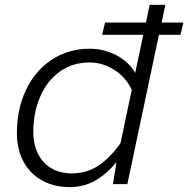

<svg xmlns="http://www.w3.org/2000/svg" viewBox="-20 -752 769 784"><path d="M565 -610H397L409 -660H576L591 -732H655L640 -660H729L717 -610H629L500 0H441L456 -90Q414 -40 368 -14Q322 12 263 12Q202 12 153 -14.5Q104 -41 76.5 -91Q49 -141 49 -209Q49 -306 86 -384.5Q123 -463 191 -508Q259 -553 347 -553Q405 -553 456 -526Q507 -499 532 -454ZM273 -44Q334 -44 381.5 -75.5Q429 -107 472 -167L518 -385Q503 -418 477 -443Q451 -468 417 -482.5Q383 -497 346 -497Q276 -497 224 -459.5Q172 -422 144 -357Q116 -292 116 -213Q116 -162 135.5 -123.5Q155 -85 190.5 -64.5Q226 -44 273 -44Z"/></svg>

Font: Azeret Mono Light
Style: Italic
Weight: 300
Italic angle: -12°
Designer: Martin Vácha
Foundry: Displaay
Version: Version 1.000; Glyphs 3.0.3, build 3074